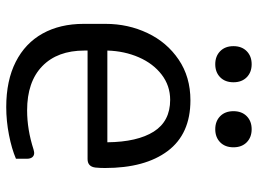

<svg xmlns="http://www.w3.org/2000/svg" viewBox="-123 -666 803 597"><g transform="rotate(90 278.5 -367.5)"><path d="M502.4 -292.5Q502.4 -276.9 501 -262.7Q498 -238.3 474.6 -238.3H422.4H137.2V-228.5Q137.2 -144.5 185.8 -97.4Q234.4 -50.3 323.2 -50.3Q382.8 -50.3 444.8 -70.3Q452.6 -72.3 455.6 -72.3Q463.9 -72.3 468.8 -66.4Q473.6 -60.5 473.6 -49.8V-15.6Q442.9 -2.4 399.4 6.1Q356 14.6 313 14.6Q230.5 14.6 172.4 -14.9Q114.3 -44.4 84.2 -98.6Q54.2 -152.8 54.2 -226.1V-294.4Q54.2 -364.3 82.8 -424.6Q111.3 -484.9 165.3 -521.5Q219.2 -558.1 292 -558.1Q396.5 -558.1 449.5 -487.5Q502.4 -417 502.4 -292.5ZM137.2 -299.8H422.4Q421.4 -393.1 389.2 -444.1Q356.9 -495.1 290.5 -495.1Q246.6 -495.1 212.2 -468.8Q177.7 -442.4 158.2 -397.7Q138.7 -353 137.2 -299.8ZM123.5 -691.9Q123.5 -717.8 139.2 -733.2Q154.8 -748.5 179.7 -748.5Q204.6 -748.5 220.2 -733.2Q235.8 -717.8 235.8 -691.9Q235.8 -666 220.2 -650.6Q204.6 -635.3 179.7 -635.3Q154.8 -635.3 139.2 -650.6Q123.5 -666 123.5 -691.9ZM325.7 -691.9Q325.7 -717.8 341.3 -733.2Q356.9 -748.5 381.8 -748.5Q406.7 -748.5 422.4 -733.2Q438 -717.8 438 -691.9Q438 -666 422.4 -650.6Q406.7 -635.3 381.8 -635.3Q356.9 -635.3 341.3 -650.6Q325.7 -666 325.7 -691.9Z"/></g></svg>

Font: Lycee Sans
Style: Regular
Weight: 400
Designer: Justin Alvin
Foundry: Alkove Design
Version: Version 1.030